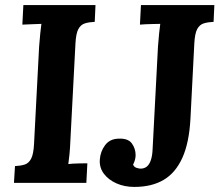

<svg xmlns="http://www.w3.org/2000/svg" viewBox="-20 -720 869 756"><path d="M356 -700 353 -634Q331 -633 314.5 -628Q298 -623 288.5 -605.5Q279 -588 277 -547L257 -164Q256 -137 253.5 -112Q251 -87 249 -74Q265 -76 289.5 -76.5Q314 -77 324 -77L320 0H35L39 -66Q61 -67 77 -72Q93 -77 102.5 -95Q112 -113 114 -153L134 -536Q136 -563 138.5 -588Q141 -613 143 -626Q127 -625 103 -624.5Q79 -624 68 -623L72 -700ZM824 -700 821 -634Q799 -633 782.5 -628Q766 -623 756.5 -605.5Q747 -588 745 -547L730 -254Q725 -158 698 -98.5Q671 -39 624 -11.5Q577 16 509 16Q470 16 438.5 2Q407 -12 389 -36Q371 -60 373 -91Q375 -123 393.5 -148Q412 -173 446 -174Q484 -176 499 -155.5Q514 -135 514 -109Q514 -101 511.5 -91Q509 -81 504 -72Q508 -62 518 -59Q528 -56 533 -56Q548 -56 558 -64Q568 -72 574 -89.5Q580 -107 581 -135L602 -536Q604 -563 606.5 -588Q609 -613 611 -626Q601 -626 584.5 -625.5Q568 -625 553 -624.5Q538 -624 531 -623L535 -700Z"/></svg>

Font: Lora
Style: Italic
Weight: 400
Italic angle: -3°
Designer: Olga Karpushina, Alexei Vanyashin (Cyrillic)
Foundry: Cyreal
Version: Version 3.008